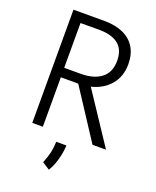

<svg xmlns="http://www.w3.org/2000/svg" viewBox="-166 -796 909 1116"><g transform="rotate(20 288.5 -238.5)"><path d="M547.4 0H463.9L264.2 -305.7H156.7V0H91.3V-700.2H283.7Q350.6 -700.2 398.9 -678.5Q447.3 -656.7 473.4 -614.3Q499.5 -571.8 499.5 -510.7Q499.5 -435.1 456.1 -383.5Q412.6 -332 338.9 -314ZM258.8 -364.3Q339.8 -364.3 385.7 -400.4Q431.6 -436.5 431.6 -506.8Q431.6 -576.7 390.1 -609.1Q348.6 -641.6 269.5 -641.6L156.2 -641.1V-364.3ZM259.8 55.7H322.8Q320.8 97.7 308.6 142.8Q296.4 188 274.9 222.7L229 193.4Q246.1 149.9 252.2 121.3Q258.3 92.8 259.8 55.7Z"/></g></svg>

Font: Selawik Semilight
Style: Regular
Weight: 300
Designer: Aaron Bell
Foundry: Microsoft Corporation
Version: Version 1.01